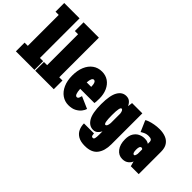

<svg xmlns="http://www.w3.org/2000/svg" viewBox="-79 -1329 2107 2107"><g transform="rotate(45 975.0 -275.0)"><path d="M6 0V-135H56V-615H6V-750H244V-135H294V0Z M306 0V-135H356V-615H306V-750H544V-135H594V0Z M830.5 11Q774.5 11 729 -20.5Q683.5 -52 657 -110.8Q630.5 -169.5 630.5 -250Q630.5 -328.5 655.2 -387.5Q680 -446.5 725.5 -479.2Q771 -512 832.5 -512Q890 -512 932.2 -482.8Q974.5 -453.5 998 -401.2Q1021.5 -349 1021.5 -280.5Q1021.5 -247.5 1019.8 -231.2Q1018 -215 1016.5 -208H796Q801 -116.5 833 -116.5Q849.5 -116.5 857 -134.8Q864.5 -153 867 -165.5L1005.5 -105Q999.5 -81.5 978.5 -54.5Q957.5 -27.5 921 -8.2Q884.5 11 830.5 11ZM832.5 -385.5Q802 -385.5 796.5 -308.5H866V-314Q866 -329 863.2 -345.5Q860.5 -362 853.2 -373.8Q846 -385.5 832.5 -385.5Z M1213.5 11Q1151.5 11 1114.2 -51.5Q1077 -114 1077 -251Q1077 -388 1112.8 -449.5Q1148.5 -511 1210.5 -511Q1246 -511 1268 -491.8Q1290 -472.5 1302 -444L1309 -500H1468.5V-18.5Q1468.5 82.5 1422.8 141.2Q1377 200 1274 200Q1209 200 1169.2 177Q1129.5 154 1111.5 115.5Q1093.5 77 1093.5 31H1249.5Q1249.5 46.5 1253.2 61Q1257 75.5 1275 75.5Q1290 75.5 1294.5 55.8Q1299 36 1299 0V-51Q1286 -24.5 1265 -6.8Q1244 11 1213.5 11ZM1246 -251Q1246 -185.5 1252 -154.5Q1258 -123.5 1270.5 -123.5Q1294 -123.5 1299 -179.5V-326.5Q1296.5 -349 1289.2 -362.8Q1282 -376.5 1271 -376.5Q1258.5 -376.5 1252.2 -346.5Q1246 -316.5 1246 -251Z M1666.5 11Q1609 11 1572 -36.8Q1535 -84.5 1535 -164.5Q1535 -221 1556.2 -256Q1577.5 -291 1611 -307.5Q1644.5 -324 1682 -324Q1711.5 -324 1727.8 -316.8Q1744 -309.5 1747.5 -305.5V-332Q1747.5 -355.5 1734.8 -364.5Q1722 -373.5 1694 -373.5Q1661.5 -373.5 1635 -360.8Q1608.5 -348 1600 -341L1544 -470Q1554 -478.5 1581.8 -488.2Q1609.5 -498 1647.8 -505Q1686 -512 1726.5 -512Q1778.5 -512 1820.5 -496Q1862.5 -480 1887.2 -443.8Q1912 -407.5 1912 -346.5V0H1789.5L1773.5 -59.5Q1768 -36.5 1740 -12.8Q1712 11 1666.5 11ZM1727 -112Q1734 -112 1738.2 -120.5Q1742.5 -129 1744.8 -139.2Q1747 -149.5 1747 -153.5V-218.5Q1745 -221 1740.2 -224.8Q1735.5 -228.5 1728.5 -228.5Q1701.5 -228.5 1701.5 -172Q1701.5 -112 1727 -112Z"/></g></svg>

Font: Trispace Condensed ExtraBold
Style: Regular
Weight: 800
Width: 3
Designer: Tyler Finck
Foundry: Etcetera Type Company
Version: Version 1.210; ttfautohint (v1.8.3)